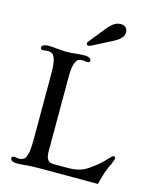

<svg xmlns="http://www.w3.org/2000/svg" viewBox="-142 -1085 952 1187"><g transform="rotate(15 333.5 -491.5)"><path d="M41 -15.1C41 -4.9 50.8 7.3 84 7.3C103 7.3 126 5.4 137.7 3.9C152.8 1.5 200.2 0 231.9 0H600.1C615.2 -64.9 625 -93.3 648.4 -141.1C657.7 -161.6 660.6 -173.3 660.6 -180.2C660.6 -187.5 656.7 -190.9 651.4 -190.9C645.5 -190.9 640.6 -187.5 628.9 -175.3C594.2 -137.7 575.2 -121.6 547.4 -100.6C493.2 -58.6 458 -47.4 393.6 -47.4H300.8C271 -47.4 253.4 -64.9 253.4 -115.2V-589.4C253.4 -644.5 258.8 -673.3 272 -696.3C278.8 -708.5 293.9 -713.9 310.1 -713.9C317.9 -713.9 322.8 -713.4 326.7 -712.4C331.1 -711.4 335 -710.4 341.3 -710.4C351.6 -710.4 357.4 -715.8 357.4 -723.6C357.4 -733.9 347.7 -746.1 314.5 -746.1C295.4 -746.1 272.5 -744.1 260.7 -742.7C245.6 -740.2 215.8 -738.8 199.2 -738.8C182.6 -738.8 152.8 -740.2 137.7 -742.7C126 -744.1 103 -746.1 84 -746.1C50.8 -746.1 41 -733.9 41 -723.6C41 -715.8 46.9 -710.4 57.1 -710.4C63.5 -710.4 67.4 -711.4 71.8 -712.4C75.7 -713.4 80.6 -713.9 88.4 -713.9C104.5 -713.9 119.6 -708.5 126.5 -696.3C139.6 -673.3 145 -644.5 145 -589.4V-156.7C145 -101.6 139.6 -65.4 126.5 -42.5C119.6 -30.3 104.5 -24.9 88.4 -24.9C80.6 -24.9 75.7 -25.4 71.8 -26.4C67.4 -27.3 63.5 -28.3 57.1 -28.3C46.9 -28.3 41 -22.9 41 -15.1ZM321.8 -810.1C326.7 -810.1 331.5 -811.5 342.8 -817.4L459 -877C506.8 -901.4 525.4 -922.9 525.4 -951.7C525.4 -975.1 506.3 -991.2 483.4 -991.2C455.1 -991.2 432.6 -981.9 395 -935.5L316.9 -838.4C311 -831.5 308.6 -827.1 308.6 -822.3C308.6 -816.9 312.5 -810.1 321.8 -810.1Z"/></g></svg>

Font: Stoke
Style: Light
Weight: 300
Designer: Nicole Fally
Foundry: Nicole Fally
Version: Version 1.001